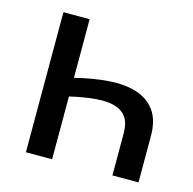

<svg xmlns="http://www.w3.org/2000/svg" viewBox="-81 -590 676 672"><g transform="rotate(15 256.5 -254.0)"><path d="M69 -507.5H164V-295Q229 -311.5 286.2 -315.5Q343.5 -319.5 385.8 -306Q428 -292.5 452.5 -259Q477 -225.5 477 -167.5V0H382.5V-153Q382.5 -188.5 368.5 -209.2Q354.5 -230 327 -238.2Q299.5 -246.5 258.8 -243.2Q218 -240 164 -227.5V0H69Z"/></g></svg>

Font: Lato Medium
Style: Regular
Weight: 500
Designer: Lukasz Dziedzic
Foundry: tyPoland Lukasz Dziedzic
Version: Version 2.006; 2014-01-15